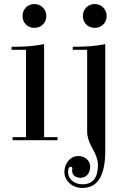

<svg xmlns="http://www.w3.org/2000/svg" viewBox="-20 -690 623 945"><path d="M197 -15H263V0H42V-15H108V-445H37V-460H58Q136 -460 197 -473ZM107.5 -569.5Q91 -586 91 -611Q91 -636 107.5 -653Q124 -670 149 -670Q174 -670 191 -653Q208 -636 208 -611Q208 -586 191 -569.5Q174 -553 149 -553Q124 -553 107.5 -569.5ZM404.5 -569.5Q388 -586 388 -611Q388 -636 404.5 -653Q421 -670 446 -670Q471 -670 488 -653Q505 -636 505 -611Q505 -586 488 -569.5Q471 -553 446 -553Q421 -553 404.5 -569.5ZM328 131Q315 131 315 157Q315 183 335.5 200Q356 217 386 217Q462 217 462 122Q462 87 435.5 41Q409 -5 409 -40V-445H338V-460H359Q437 -460 498 -473V53Q498 235 386 235Q348 235 322.5 212Q297 189 297 156.5Q297 124 317 101Q337 78 364 78Q391 78 407.5 93.5Q424 109 424 131.5Q424 154 411 169.5Q398 185 377.5 185Q357 185 346 175Q335 165 335 150L336 139Q336 131 328 131Z"/></svg>

Font: Elsie
Style: Regular
Weight: 400
Designer: Alejandro Inler
Foundry: Alejandro Inler
Version: 1.002